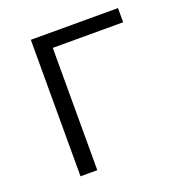

<svg xmlns="http://www.w3.org/2000/svg" viewBox="-100 -595 625 677"><g transform="rotate(-20 212.0 -256.0)"><path d="M88.9 -512.2H416V-459H151.9V0H88.9Z"/></g></svg>

Font: Clear Sans Light
Style: Regular
Weight: 300
Foundry: Intel Corporation
Version: Version 1.00